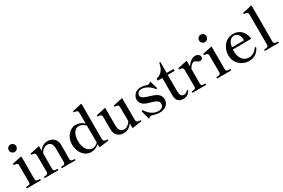

<svg xmlns="http://www.w3.org/2000/svg" viewBox="102 -1908 4548 3086"><g transform="rotate(-30 2376.0 -364.5)"><path d="M161 -605C200 -605 230 -636 230 -674C230 -713 200 -743 161 -743C123 -743 92 -713 92 -674C92 -636 123 -605 161 -605ZM293 0C298 0 300 -5 300 -13C300 -21 298 -26 293 -26H281C251 -26 218 -29 218 -72V-484C218 -489 215 -492 209 -491C176 -484 56 -458 45 -455C40 -453 40 -450 40 -444C40 -438 40 -431 49 -431C90 -427 116 -424 116 -378L118 -72C118 -29 86 -26 55 -26H44C38 -26 36 -21 36 -13C36 -5 38 0 44 0Z M924 -25C893 -25 864 -29 864 -71C864 -71 866 -172 866 -256C866 -289 866 -320 865 -341C862 -416 814 -493 700 -493C636 -493 585 -458 547 -404V-484C547 -489 544 -492 538 -491C507 -484 403 -462 378 -456C374 -455 371 -455 369 -452C368 -451 368 -449 368 -447C368 -442 368 -432 377 -431C418 -428 445 -424 445 -378L447 -71C447 -29 417 -25 387 -25H375C369 -25 367 -20 367 -12C367 -5 369 0 375 0H618C624 0 625 -5 625 -12C625 -20 624 -25 618 -25H607C576 -25 546 -29 546 -71L547 -359C579 -415 625 -445 672 -445C743 -445 761 -387 763 -327C763 -312 764 -283 764 -251V-71C764 -29 735 -25 705 -25H692C687 -25 685 -20 685 -12C685 -5 687 0 692 0H936C942 0 943 -5 943 -12C943 -20 942 -25 936 -25Z M1547 -34C1541 -34 1534 -34 1527 -35C1495 -37 1478 -53 1478 -82L1479 -734C1479 -739 1476 -742 1470 -741C1425 -731 1314 -707 1306 -704C1301 -703 1300 -700 1300 -696C1300 -691 1301 -680 1310 -680C1351 -677 1377 -673 1377 -627L1378 -430C1346 -460 1296 -493 1223 -493C1114 -493 1019 -384 1019 -249C1019 -93 1113 13 1228 13C1290 13 1343 -14 1380 -46V4C1380 9 1383 13 1388 12C1435 6 1545 -8 1553 -10C1559 -12 1560 -16 1560 -20C1560 -25 1560 -34 1547 -34ZM1276 -28C1200 -28 1130 -110 1130 -241C1130 -383 1190 -451 1259 -451C1300 -451 1347 -426 1378 -392L1380 -77C1350 -46 1311 -28 1276 -28Z M2155 -37C2149 -37 2143 -37 2137 -38C2113 -41 2091 -51 2091 -85L2090 -484C2090 -489 2087 -492 2081 -491C2048 -484 1929 -458 1918 -455C1913 -453 1912 -451 1912 -447C1912 -442 1913 -432 1921 -431C1963 -428 1989 -424 1989 -378L1992 -124C1960 -68 1914 -39 1868 -39C1796 -39 1779 -99 1776 -152C1775 -173 1775 -238 1775 -302C1775 -375 1776 -458 1776 -485C1776 -491 1772 -493 1767 -492L1609 -457C1606 -456 1602 -456 1600 -453C1598 -451 1598 -448 1598 -445C1598 -440 1598 -432 1607 -431C1648 -429 1675 -424 1675 -379C1675 -350 1675 -219 1677 -143C1678 -70 1717 11 1838 11C1912 11 1962 -35 1993 -78L1994 2C1994 8 1997 11 2002 10C2036 5 2158 -11 2166 -13C2172 -15 2173 -20 2173 -24C2173 -30 2172 -37 2155 -37Z M2307 8C2320 -6 2332 -14 2349 -14C2368 -14 2432 14 2494 14C2601 14 2674 -43 2674 -134C2674 -192 2640 -236 2582 -263C2527 -289 2445 -306 2404 -326C2362 -346 2345 -365 2345 -391C2345 -415 2364 -463 2432 -463C2503 -463 2584 -412 2628 -351C2630 -348 2632 -346 2635 -344C2637 -343 2640 -342 2642 -342C2644 -342 2646 -342 2648 -343C2654 -346 2656 -349 2656 -353C2656 -354 2656 -357 2655 -360C2651 -374 2624 -464 2615 -493C2614 -499 2611 -499 2608 -494C2595 -479 2575 -469 2559 -469C2542 -469 2496 -493 2434 -493C2319 -493 2278 -406 2278 -352C2278 -296 2312 -254 2370 -228C2408 -211 2486 -196 2539 -171C2572 -156 2591 -131 2591 -101C2591 -55 2559 -18 2496 -18C2400 -18 2331 -79 2282 -153C2279 -158 2275 -160 2271 -160C2269 -160 2267 -160 2265 -159C2260 -157 2257 -153 2257 -149L2258 -144L2296 6C2298 13 2302 13 2307 8Z M2940 14C2991 14 3034 -7 3069 -60C3071 -62 3071 -64 3071 -66C3071 -73 3063 -80 3057 -80C3054 -80 3051 -78 3048 -74C3026 -50 3009 -40 2979 -40C2943 -40 2915 -63 2912 -128C2911 -139 2911 -172 2911 -212V-448H3032C3037 -448 3040 -451 3040 -456V-476C3040 -481 3037 -484 3032 -484H2912V-679C2912 -684 2909 -687 2904 -687H2898C2894 -687 2891 -685 2890 -680C2864 -548 2807 -506 2733 -486C2728 -485 2726 -481 2726 -477V-456C2726 -451 2729 -448 2734 -448H2811V-122C2812 -32 2857 14 2940 14Z M3443 -494C3387 -494 3329 -447 3289 -387V-485C3289 -490 3286 -493 3280 -492C3249 -485 3145 -463 3120 -457C3116 -456 3113 -456 3111 -453C3110 -452 3110 -450 3110 -447C3110 -442 3110 -432 3119 -431C3160 -428 3187 -424 3187 -379L3189 -70C3189 -28 3159 -25 3129 -25H3117C3111 -25 3110 -20 3110 -12C3110 -5 3111 0 3117 0H3360C3366 0 3368 -5 3368 -12C3368 -20 3366 -25 3360 -25H3349C3318 -25 3288 -28 3288 -70L3289 -341C3315 -388 3348 -422 3380 -422C3415 -422 3438 -379 3475 -379C3504 -379 3527 -400 3527 -427C3527 -462 3493 -494 3443 -494Z M3693 -605C3732 -605 3762 -636 3762 -674C3762 -713 3732 -743 3693 -743C3655 -743 3624 -713 3624 -674C3624 -636 3655 -605 3693 -605ZM3825 0C3830 0 3832 -5 3832 -13C3832 -21 3830 -26 3825 -26H3813C3783 -26 3750 -29 3750 -72V-484C3750 -489 3747 -492 3741 -491C3708 -484 3588 -458 3577 -455C3572 -453 3572 -450 3572 -444C3572 -438 3572 -431 3581 -431C3622 -427 3648 -424 3648 -378L3650 -72C3650 -29 3618 -26 3587 -26H3576C3570 -26 3568 -21 3568 -13C3568 -5 3570 0 3576 0Z M4357 -127C4355 -129 4352 -131 4349 -131C4346 -131 4343 -130 4340 -125C4304 -71 4253 -36 4185 -36C4083 -36 4021 -122 4021 -242C4021 -255 4021 -267 4022 -278L4357 -280C4362 -280 4365 -283 4364 -289C4347 -416 4262 -494 4150 -494C3990 -494 3911 -352 3911 -234C3911 -91 4019 14 4163 14C4274 14 4337 -58 4360 -111C4362 -114 4363 -116 4363 -119C4363 -122 4360 -125 4357 -127ZM4145 -463C4199 -463 4249 -421 4251 -331V-316L4026 -314C4043 -428 4101 -463 4145 -463Z M4711 -1C4716 -1 4718 -5 4718 -13C4718 -21 4716 -26 4711 -26H4699C4669 -26 4636 -30 4636 -72V-735C4636 -740 4633 -743 4627 -742C4592 -735 4492 -712 4468 -707C4464 -706 4461 -706 4459 -704C4457 -702 4457 -700 4457 -697C4457 -692 4458 -682 4467 -682C4508 -681 4535 -674 4535 -629L4536 -72C4536 -30 4504 -26 4474 -26H4462C4456 -26 4454 -21 4454 -13C4454 -5 4456 -1 4462 -1Z"/></g></svg>

Font: Shippori Mincho OTF SemiBold
Style: Regular
Weight: 600
Designer: FONTDASU
Foundry: FONTDASU / Google Inc. / but / Adobe
Version: Version 3.300;hotconv 1.0.109;makeotfexe 2.5.65596